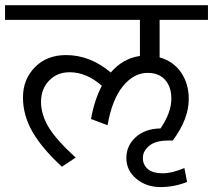

<svg xmlns="http://www.w3.org/2000/svg" viewBox="-35 -667 836 753"><path d="M594.5 -163.3Q637 -225 637 -280.6Q637 -326.1 612.7 -353.6Q588.5 -381.2 544 -381.2Q489.9 -381.2 447.2 -329.1Q404.4 -277 386.8 -175.9L322 -200.2Q335.2 -275.5 364.5 -330.6Q303.8 -383.7 238.6 -383.7Q189.1 -383.7 157.5 -350.9Q125.9 -318 125.9 -267.4Q125.9 -216.9 156.5 -166.8Q187.1 -116.8 261.9 -49L207.8 -13.1Q130.9 -83.9 93 -148.9Q55.1 -213.9 55.1 -284.9Q55.1 -355.9 101.9 -403.4Q148.6 -451 224 -451Q318.5 -451 399.4 -382.7Q447.4 -438.3 513.7 -447.4V-589H-15.2V-646.6H780.6V-589H591V-441.9Q645.1 -426.7 675.2 -382.7Q705.3 -338.7 705.3 -278.1Q705.3 -200.7 642.6 -115.8H624.9Q575.3 -115.8 550.3 -95.3Q525.3 -74.8 525.3 -47.5Q525.3 -20.2 545 -3.8Q564.7 12.6 602.4 12.6Q640 12.6 688.1 -8.1L698.7 46.5Q649.1 66.7 594 66.7Q538.9 66.7 499.7 34.1Q460.6 1.5 460.6 -47Q460.6 -95.6 497.2 -128.9Q533.9 -162.3 594.5 -163.3Z"/></svg>

Font: Khula
Style: Regular
Weight: 400
Designer: Erin McLaughlin, Steve Matteson
Version: Version 1.000;PS 1.0;hotconv 1.0.72;makeotf.lib2.5.5900; ttf